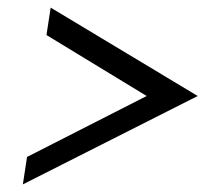

<svg xmlns="http://www.w3.org/2000/svg" viewBox="-20 -534 539 504"><path d="M40 -50 499 -282 113 -514 102 -442 365 -282 51 -122Z"/></svg>

Font: Charger Sport
Style: DfObl
Weight: 400
Designer: Jasper
Foundry: Cannot Into Space Fonts
Version: Version 1.1